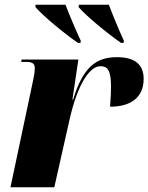

<svg xmlns="http://www.w3.org/2000/svg" viewBox="-20 -786 623 806"><path d="M307 -606H318L319 -615C298 -660 268 -731 255 -766H129V-756C163 -717 248 -647 307 -606ZM488 -606H499L500 -615C479 -660 450 -731 437 -766H311L310 -756C344 -717 429 -647 488 -606ZM118 -444 24 0H208L272 -284C307 -439 359 -508 401 -508C428 -508 446 -497 446 -424C446 -402 445 -374 442 -338C524 -338 583 -373 583 -455C583 -516 545 -546 471 -546C387 -546 329 -508 287 -368H284L309 -536H71L69 -526H93C121 -526 126 -514 126 -500C126 -480 122 -464 118 -444Z"/></svg>

Font: Noto Serif Display SemiCondensed Black
Style: Italic
Weight: 900
Width: 4
Italic angle: -12°
Designer: Monotype Design Team
Foundry: Monotype Imaging Inc.
Version: Version 2.009